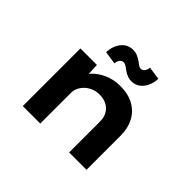

<svg xmlns="http://www.w3.org/2000/svg" viewBox="-165 -1009 1251 1251"><g transform="rotate(45 460.5 -384.0)"><path d="M170 0V-531H322L328 -394L285 -384Q301 -426 333.5 -461.5Q366 -497 416 -519.5Q466 -542 527 -542Q602 -542 653 -513Q704 -484 730.5 -433Q757 -382 757 -317V0H597V-287Q597 -323 581 -350.5Q565 -378 537 -392.5Q509 -407 472 -407Q438 -407 412 -395.5Q386 -384 367.5 -365.5Q349 -347 340 -326Q331 -305 331 -284V0H251Q214 0 193.5 0Q173 0 170 0ZM556 -614Q539 -614 521 -620Q503 -626 480 -642Q463 -656 452 -661.5Q441 -667 434 -667Q420 -667 409 -655.5Q398 -644 395 -619L306 -632Q307 -688 338 -728Q369 -768 421 -768Q438 -768 455 -762Q472 -756 495 -741Q508 -730 519.5 -722.5Q531 -715 542 -715Q556 -715 566.5 -727.5Q577 -740 579 -763L669 -750Q668 -715 654 -683.5Q640 -652 614.5 -633Q589 -614 556 -614Z"/></g></svg>

Font: Lexend Peta
Style: Bold
Weight: 700
Designer: Bonnie Shaver-Troup, Thomas Jockin
Foundry: Lexend
Version: Version 1.007